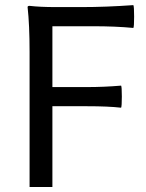

<svg xmlns="http://www.w3.org/2000/svg" viewBox="-20 -744 579 764"><path d="M97.7 0V-357.4V-537.1Q97.7 -645.5 89.8 -715.8Q89.8 -720.7 97.7 -720.7Q139.6 -715.8 201.2 -715.8H304.7Q401.4 -715.8 510.7 -723.6Q513.7 -717.8 513.7 -677.7Q513.7 -637.7 510.7 -632.8Q440.4 -639.6 349.6 -639.6H188.5V-397.5H325.2Q394.5 -397.5 461.9 -403.3Q464.8 -399.4 464.8 -359.9Q464.8 -320.3 461.9 -315.4Q411.1 -321.3 325.2 -321.3H188.5V0Z"/></svg>

Font: Bpmf GenSeki Gothic R
Style: R
Weight: 400
Foundry: But Ko
Version: Version 1.320